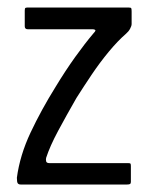

<svg xmlns="http://www.w3.org/2000/svg" viewBox="-20 -492 399 512"><path d="M25 -18Q33 -78 61.5 -138.5Q90 -199 128 -260Q154 -303 180.5 -340Q207 -377 230 -404Q234 -408 234.5 -410.5Q235 -413 228 -414H54Q50 -414 48 -416Q46 -418 46 -422V-464Q46 -470 48 -471Q50 -472 55 -472H322Q329 -472 330 -470Q331 -468 331 -461V-428Q331 -423 327 -415.5Q323 -408 316 -402Q294 -383 270 -354Q246 -325 224.5 -293Q203 -261 184 -231Q157 -184 135 -143Q113 -102 103 -71Q102 -67 103 -62Q104 -57 112 -57H322Q327 -57 328 -55.5Q329 -54 329 -49V-7Q329 -3 327 -1.5Q325 0 319 0H35Q30 0 27.5 -3Q25 -6 25 -18Z"/></svg>

Font: Glory Thin
Style: Regular
Weight: 400
Version: Version 1.011